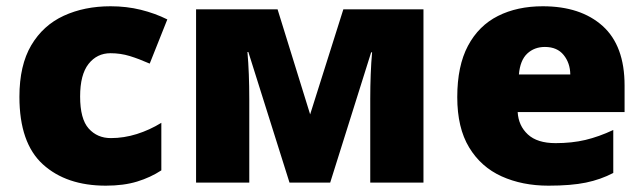

<svg xmlns="http://www.w3.org/2000/svg" viewBox="-20 -583 2056 613"><path d="M317.9 9.8Q191.9 9.8 116.9 -58.3Q42 -126.5 42 -273.9Q42 -374.5 79.8 -438.5Q117.7 -502.4 183.6 -532.7Q249.5 -563 333 -563Q383.8 -563 429.4 -551.8Q475.1 -540.5 514.2 -521L458 -379.9Q423.8 -395 394.3 -404.1Q364.7 -413.1 333 -413.1Q289.6 -413.1 262.7 -378.9Q235.8 -344.7 235.8 -274.9Q235.8 -203.1 263.2 -172.6Q290.5 -142.1 334 -142.1Q375.5 -142.1 416.7 -155Q458 -168 495.1 -190.9V-39.1Q460.9 -16.6 418 -3.4Q375 9.8 317.9 9.8Z M1332 -553.2V0H1162.1V-268.1Q1162.1 -307.6 1163.6 -345.7Q1165 -383.8 1168 -416H1165L1034.2 0H904.3L772.9 -417H770Q775.9 -351.1 775.9 -264.2V0H606V-553.2H866.2L970.2 -217.8L1076.2 -553.2Z M1712.9 -563Q1834 -563 1904.1 -500Q1974.1 -437 1974.1 -310.1V-225.1H1632.8Q1635.3 -181.6 1665.3 -153.8Q1695.3 -126 1753.9 -126Q1805.7 -126 1848.9 -136.2Q1892.1 -146.5 1938 -168V-30.8Q1897.9 -9.8 1850.6 0Q1803.2 9.8 1731 9.8Q1647.5 9.8 1581.5 -20Q1515.6 -49.8 1477.8 -112.3Q1439.9 -174.8 1439.9 -272.9Q1439.9 -372.6 1474.1 -436.8Q1508.3 -501 1569.8 -532Q1631.3 -563 1712.9 -563ZM1719.7 -433.1Q1686 -433.1 1663.3 -411.9Q1640.6 -390.6 1636.7 -345.2H1800.8Q1800.3 -381.8 1779.5 -407.5Q1758.8 -433.1 1719.7 -433.1Z"/></svg>

Font: Open Sans ExtraBold
Style: Regular
Weight: 800
Designer: Monotype Design Team
Foundry: Monotype Imaging Inc.
Version: Version 3.003; ttfautohint (v1.8.4)